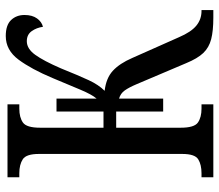

<svg xmlns="http://www.w3.org/2000/svg" viewBox="-67 -693 760 666"><g transform="rotate(-90 313.0 -360.0)"><path d="M31 0V-41H45Q75 -41 93.5 -52.5Q112 -64 112 -108V-605Q112 -649 93.5 -661Q75 -673 45 -673H31V-714H284V-673H269Q239 -673 221 -660.5Q203 -648 203 -601V-381H259V-544H304V-405Q318 -421 335 -461.5Q352 -502 375 -557Q406 -631 439 -675.5Q472 -720 521 -720Q559 -720 576.5 -701.5Q594 -683 594 -655Q594 -628 582 -611.5Q570 -595 553 -591Q550 -613 538 -630Q526 -647 503 -647Q477 -647 456 -618Q435 -589 409 -529Q384 -467 368 -432.5Q352 -398 331 -377Q375 -372 400.5 -348.5Q426 -325 445 -281L517 -119Q535 -77 557 -59Q579 -41 608 -41H611V0H585Q539 0 510 -7.5Q481 -15 462 -35Q443 -55 427 -94L354 -266Q343 -292 332.5 -307Q322 -322 304 -327V-174H259V-337H203V-113Q203 -66 221 -53.5Q239 -41 269 -41H284V0Z"/></g></svg>

Font: Noto Serif Condensed
Style: Regular
Weight: 400
Width: 3
Designer: Monotype Design Team
Foundry: Monotype Imaging Inc.
Version: Version 2.013; ttfautohint (v1.8.4.7-5d5b)